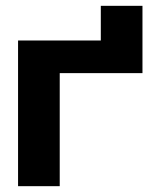

<svg xmlns="http://www.w3.org/2000/svg" viewBox="-20 -639 521 659"><path d="M42 0H185V-388H469V-619H326V-500H42Z"/></svg>

Font: LT Wave Bold
Style: Regular
Weight: 700
Designer: Daniel Lyons
Version: Version 2.5 (Glyphs App)